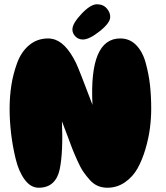

<svg xmlns="http://www.w3.org/2000/svg" viewBox="-20 -879 779 899"><path d="M161 0Q202 0 226.5 -22.5Q251 -45 259.5 -86Q268 -127 270.5 -184.5Q273 -242 270 -311Q279 -289 294 -248Q309 -207 318 -184Q327 -161 342 -127.5Q357 -94 370 -75Q383 -56 400.5 -36.5Q418 -17 438.5 -8.5Q459 0 483 0Q528 0 565 -25.5Q602 -51 624 -90.5Q646 -130 661 -181Q676 -232 682 -278.5Q688 -325 688 -369Q688 -428 682.5 -479Q677 -530 662.5 -583.5Q648 -637 617.5 -668Q587 -699 543 -699Q397 -699 413 -388Q352 -550 336 -584Q286 -686 224 -697Q215 -699 206 -699Q154 -699 116.5 -667.5Q79 -636 60 -583.5Q41 -531 33 -478.5Q25 -426 25 -369Q25 -313 32 -253.5Q39 -194 53.5 -134.5Q68 -75 96 -37.5Q124 0 161 0ZM368 -694Q398 -694 446.5 -732.5Q495 -771 496 -798Q497 -820 480 -839.5Q463 -859 434 -859Q404 -859 361.5 -814Q319 -769 319 -741Q319 -723 333 -708.5Q347 -694 368 -694Z"/></svg>

Font: Cherry Bomb
Style: Regular
Weight: 400
Designer: satsuyako
Foundry: satsuyako
Version: Version 4.0